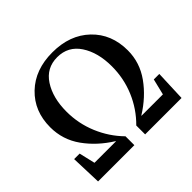

<svg xmlns="http://www.w3.org/2000/svg" viewBox="-176 -970 1180 1180"><g transform="rotate(-45 414.5 -380.0)"><path d="M737.3 -201.2H785.2L777.3 0H460.9V-77.1Q533.2 -148.4 572.8 -242.2Q612.3 -335.9 612.3 -440.4Q612.3 -560.5 560.5 -639.2Q508.8 -717.8 414.1 -717.8Q320.3 -717.8 269 -639.2Q217.8 -560.5 217.8 -440.4Q217.8 -336.9 257.3 -242.7Q296.9 -148.4 367.2 -77.1V0H51.8L44.9 -201.2H92.8L117.2 -96.7H303.7V-98.6Q204.1 -160.2 141.6 -247.6Q79.1 -335 79.1 -443.4Q79.1 -583 171.4 -671.4Q263.7 -759.8 414.1 -759.8Q565.4 -759.8 658.2 -670.9Q751 -582 751 -440.4Q751 -335 688.5 -247.6Q626 -160.2 526.4 -98.6V-96.7H711.9Z"/></g></svg>

Font: GenRyuMin TW TTF Bold
Style: Regular
Weight: 700
Version: Version 1.300